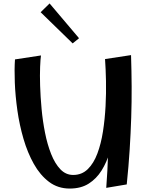

<svg xmlns="http://www.w3.org/2000/svg" viewBox="-20 -1087 867 1115"><path d="M385 8Q316 8 264.5 -31Q213 -70 176.5 -135Q140 -200 116.5 -280.5Q93 -361 81 -445.5Q69 -530 66 -607.5Q63 -685 67 -742L218 -765Q215 -746 213 -699Q211 -652 213 -588.5Q215 -525 221.5 -454.5Q228 -384 241.5 -316Q255 -248 277 -192.5Q299 -137 330.5 -104Q362 -71 405 -71Q455 -71 489.5 -104.5Q524 -138 545.5 -195.5Q567 -253 578 -324Q589 -395 593 -470.5Q597 -546 595.5 -617Q594 -688 590 -744L659 -564Q658 -515 655 -454.5Q652 -394 643.5 -329.5Q635 -265 617.5 -205Q600 -145 570 -97Q540 -49 495 -20.5Q450 8 385 8ZM597 4Q605 -101 607.5 -192Q610 -283 609 -369.5Q608 -456 603 -547.5Q598 -639 590 -744L741 -767Q744 -674 744.5 -584.5Q745 -495 742 -404Q739 -313 733 -217.5Q727 -122 716 -16ZM402 -835 216 -1016 268 -1067 439 -865Z"/></svg>

Font: Marhey Light
Style: Regular
Weight: 400
Version: Version 1.000